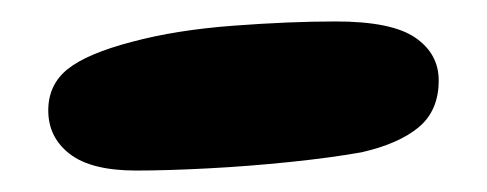

<svg xmlns="http://www.w3.org/2000/svg" viewBox="-20 -432 454 179"><path d="M107 -273Q65 -273 45 -288.5Q25 -304 25 -329Q25 -353 43 -367.5Q61 -382 103 -393Q144 -404 197 -408Q250 -412 293 -412Q345 -412 367 -397Q389 -382 389 -357Q389 -329 370.5 -313.5Q352 -298 317 -290Q289 -285 250.5 -281Q212 -277 173.5 -275Q135 -273 107 -273Z"/></svg>

Font: DynaPuff
Style: Regular
Weight: 400
Designer: Toshi Omagari, Jennifer Daniel
Foundry: Google Fonts
Version: Version 2.000